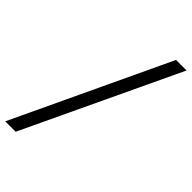

<svg xmlns="http://www.w3.org/2000/svg" viewBox="-369 -834 1030 1030"><g transform="rotate(45 145.5 -319.5)"><path d="M-102 121H-23L393 -760H313Z"/></g></svg>

Font: Noto Serif Tamil SemiCondensed ExtraBold
Style: Italic
Weight: 800
Width: 4
Italic angle: -12°
Designer: Indian Type Foundry, Tom Grace, and the Monotype Design Team
Foundry: Monotype Imaging Inc.
Version: Version 2.003